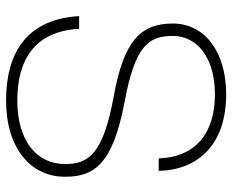

<svg xmlns="http://www.w3.org/2000/svg" viewBox="-88 -684 784 649"><g transform="rotate(90 304.5 -360.0)"><path d="M320 12C481 12 578 -71 578 -187C578 -285 537 -349 323 -389C137 -424 102 -468 102 -552C102 -634 176 -694 299 -694C430 -694 511 -630 516 -504H558C555 -640 466 -732 299 -732C154 -732 60 -658 60 -552C60 -443 118 -386 306 -352C502 -316 535 -267 535 -187C535 -92 457 -26 320 -26C185 -26 86 -83 78 -235H35C45 -60 157 12 320 12Z"/></g></svg>

Font: Aspekta 150
Style: Regular
Weight: 150
Designer: Ivo Dolenc
Version: Version 2.000